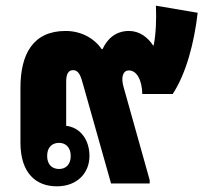

<svg xmlns="http://www.w3.org/2000/svg" viewBox="-20 -646 724 676"><path d="M180 10C253 10 295 -38 295 -97C295 -151 265 -197 213 -203V-358C213 -384 220 -399 237 -399C258 -399 265 -377 273 -347L371 0H507V-12L415 -340C406 -371 411 -398 434 -398C461 -398 480 -365 481 -315H588C636 -388 664 -497 676 -601L529 -626C531 -575 529 -526 521 -486H519C500 -515 471 -537 434 -537C388 -537 358 -510 341 -473H338C312 -511 266 -537 211 -537C96 -537 52 -455 52 -337V-144C52 -36 107 10 180 10ZM188 -51C162 -51 146 -68 146 -97C146 -126 162 -143 188 -143C213 -143 229 -125 229 -97C229 -68 213 -51 188 -51Z"/></svg>

Font: Noto Sans Thai Looped Condensed Black
Style: Regular
Weight: 900
Width: 3
Designer: Sasikarn Vongin, Ben Mitchell
Foundry: The Fontpad Ltd
Version: Version 1.001